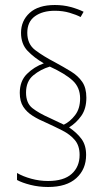

<svg xmlns="http://www.w3.org/2000/svg" viewBox="-20 -780 426 767"><path d="M59 -409Q59 -456 87.5 -484.5Q116 -513 155 -527Q117 -549 90.5 -576.5Q64 -604 64 -649Q64 -697 98.5 -728.5Q133 -760 199 -760Q233 -760 262.5 -752Q292 -744 314 -733L302 -712Q285 -721 258 -729Q231 -737 199 -737Q150 -737 119.5 -715Q89 -693 89 -649Q89 -604 120.5 -580Q152 -556 200 -531Q235 -512 263.5 -494.5Q292 -477 308.5 -453Q325 -429 325 -390Q325 -346 305 -317.5Q285 -289 256 -271Q287 -250 305.5 -225Q324 -200 324 -161Q324 -104 285 -68.5Q246 -33 172 -33Q135 -33 101.5 -41.5Q68 -50 48 -61V-89Q72 -75 105 -66Q138 -57 172 -57Q235 -57 266.5 -85.5Q298 -114 298 -161Q298 -198 279 -220.5Q260 -243 229.5 -258.5Q199 -274 164 -290Q135 -302 111 -317Q87 -332 73 -353.5Q59 -375 59 -409ZM84 -410Q84 -368 109.5 -348Q135 -328 178 -309L235 -282Q260 -294 280 -320Q300 -346 300 -387Q300 -431 270 -458.5Q240 -486 179 -514Q142 -503 113 -479Q84 -455 84 -410Z"/></svg>

Font: Noto Sans Georgian Condensed Thin
Style: Regular
Weight: 100
Width: 3
Designer: Monotype Design Team, Akaki Razmadze
Foundry: Google LLC
Version: Version 2.005; ttfautohint (v1.8.4.7-5d5b)